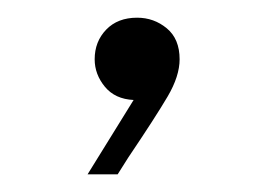

<svg xmlns="http://www.w3.org/2000/svg" viewBox="-20 -107 302 217"><path d="M79 90 131 6Q110 5 98.5 -9Q87 -23 87 -40Q87 -60 100 -73.5Q113 -87 135 -87Q154 -87 168.5 -75Q183 -63 183 -40Q183 -21 169.5 2Q156 25 125 71L113 90Z"/></svg>

Font: Be Vietnam Pro ExtraLight
Style: Regular
Weight: 200
Designer: Lam Bao, Tony Le, Vietanh Nguyen
Foundry: Yellow Type Foundry
Version: Version 1.002; ttfautohint (v1.8.3)